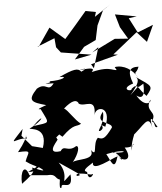

<svg xmlns="http://www.w3.org/2000/svg" viewBox="-20 -900 807 959"><path d="M275 -256C274 -227 247 -249 292 -217C351 -286 361 -264 385 -282C354 -299 321 -349 300 -358C379 -441 377 -354 374 -382C404 -364 461 -417 452 -324C455 -372 540 -374 506 -267C455 -287 516 -270 482 -247C455 -237 506 -280 494 -342C448 -278 542 -292 539 -263C505 -207 494 -203 469 -212C442 -183 469 -111 434 -151C459 -97 357 -108 343 -89C373 -134 378 -173 360 -170C319 -138 300 -179 283 -145C196 -124 284 -215 266 -204C256 -238 201 -216 175 -210C230 -228 188 -200 217 -136L248 -201L316 -268ZM93 -256C11 -151 58 -214 115 -208C97 -236 135 -237 70 -140C146 -151 119 -139 108 -94C168 -57 187 -80 121 -42C153 -39 154 -53 174 -65C213 -43 200 -44 140 -63C142 -47 170 -52 90 18C80 -45 104 -83 127 -25H216C262 -33 253 -8 279 -3C274 70 293 23 288 37C280 0 349 62 332 -29C264 43 338 -14 273 -88C382 -26 395 -26 364 -21C354 -35 383 -36 436 -28C460 -46 423 20 415 -41C394 -47 403 -57 444 -88C438 -37 543 -112 567 -119C552 -42 535 -95 511 -130C605 -160 633 -135 544 -137C554 -157 631 -56 559 -129C594 -86 649 -97 603 -163C669 -162 643 -214 637 -148C634 -208 672 -266 635 -215C697 -267 722 -340 742 -257C721 -338 741 -302 767 -266C747 -258 758 -291 738 -293C770 -346 699 -340 731 -402C737 -386 702 -364 661 -423C705 -396 700 -452 696 -482C633 -433 714 -516 631 -424C676 -486 674 -506 657 -516C740 -469 747 -471 712 -421C667 -457 669 -488 638 -457C639 -438 576 -455 645 -483C617 -541 624 -565 672 -567C662 -527 641 -547 672 -510C644 -552 598 -576 553 -565C585 -510 591 -546 582 -556C541 -536 545 -576 438 -540C453 -559 442 -563 378 -550C384 -554 430 -566 386 -542C370 -561 346 -555 277 -515C324 -521 291 -498 226 -494C254 -486 157 -477 248 -484C219 -436 213 -492 164 -457C117 -397 136 -389 211 -375C200 -370 154 -350 183 -355C230 -277 231 -291 146 -270C206 -342 198 -299 128 -258C126 -252 221 -270 194 -161L140 -170L87 -222ZM471 -664 449 -559 435 -579 569 -627 546 -628 662 -739 714 -691 744 -776 668 -738 623 -809 663 -818 554 -828 579 -764 620 -707 553 -706 441 -638ZM260 -664 284 -638 437 -627 354 -603 400 -666 458 -700 467 -773 495 -850 533 -880 454 -816 459 -840 407 -845C374 -798 340 -751 306 -705L227 -762L174 -668L166 -666L252 -709Z"/></svg>

Font: Hussar Lance
Style: ExBdObl
Weight: 700
Foundry: Cannot Into Space Fonts, PlusOne Fonts
Version: Version 2.270